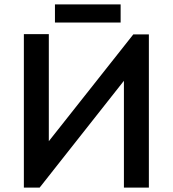

<svg xmlns="http://www.w3.org/2000/svg" viewBox="-20 -857 789 877"><path d="M89 -701H203V-212L589 -700H660V0H546V-488L161 0H89ZM531 -754H231V-837H531Z"/></svg>

Font: Tilda Sans Semibold
Style: Regular
Weight: 600
Designer: ParaType Ltd
Foundry: ParaType Ltd
Version: Version 1.009